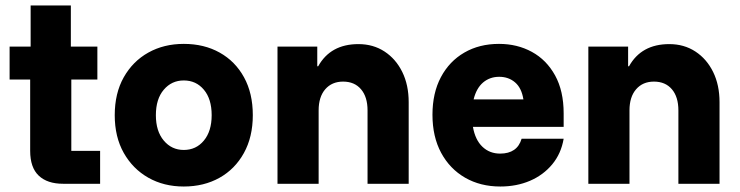

<svg xmlns="http://www.w3.org/2000/svg" viewBox="-20 -670 2698 700"><path d="M210 0Q152.5 0 121.2 -29.6Q90 -59.2 90 -120V-380H15V-500H91.7V-650H238.3V-500H335V-380H240V-120H345V0Z M650 10Q577.5 10 520.8 -22.1Q464.2 -54.2 431.2 -112.5Q398.3 -170.8 398.3 -250Q398.3 -330 431.2 -388.3Q464.2 -446.7 520.8 -478.3Q577.5 -510 650 -510Q724.2 -510 780.8 -478.3Q837.5 -446.7 869.6 -388.3Q901.7 -330 901.7 -250Q901.7 -170.8 869.2 -112.1Q836.7 -53.3 780 -21.7Q723.3 10 650 10ZM650 -123.3Q695 -123.3 723.3 -157.5Q751.7 -191.7 751.7 -250Q751.7 -309.2 723.3 -342.9Q695 -376.7 650 -376.7Q605.8 -376.7 577.1 -342.9Q548.3 -309.2 548.3 -250Q548.3 -191.7 577.1 -157.5Q605.8 -123.3 650 -123.3Z M991.7 0V-500H1136.7V-428.3H1140Q1185 -509.2 1286.7 -509.2Q1340.8 -509.2 1382.1 -482.1Q1423.3 -455 1446.7 -407.5Q1470 -360 1470 -297.5V0H1320V-267.5Q1320 -316.7 1296.2 -344.6Q1272.5 -372.5 1230.8 -372.5Q1190 -372.5 1165.8 -344.6Q1141.7 -316.7 1141.7 -267.5V0Z M1804.2 10Q1731.7 10 1675.8 -22.1Q1620 -54.2 1588.3 -112.9Q1556.7 -171.7 1556.7 -251.7Q1556.7 -330.8 1587.5 -388.8Q1618.3 -446.7 1672.9 -478.3Q1727.5 -510 1799.2 -510Q1865.8 -510 1919.2 -480.8Q1972.5 -451.7 2003.8 -395Q2035 -338.3 2035 -256.7V-207.5H1704.2Q1712.5 -160 1738.8 -135Q1765 -110 1803.3 -110Q1865.8 -110 1881.7 -164.2H2035Q2025.8 -110 1993.3 -70.8Q1960.8 -31.7 1912.1 -10.8Q1863.3 10 1804.2 10ZM1706.7 -307.5H1888.3Q1881.7 -349.2 1857.9 -369.6Q1834.2 -390 1800 -390Q1765.8 -390 1741.2 -369.2Q1716.7 -348.3 1706.7 -307.5Z M2125 0V-500H2270V-428.3H2273.3Q2318.3 -509.2 2420 -509.2Q2474.2 -509.2 2515.4 -482.1Q2556.7 -455 2580 -407.5Q2603.3 -360 2603.3 -297.5V0H2453.3V-267.5Q2453.3 -316.7 2429.6 -344.6Q2405.8 -372.5 2364.2 -372.5Q2323.3 -372.5 2299.2 -344.6Q2275 -316.7 2275 -267.5V0Z"/></svg>

Font: Funnel Sans ExtraBold
Style: Regular
Weight: 800
Version: Version 1.000; Beta; Release 5; Build 24; ttfautohint (v1.8.